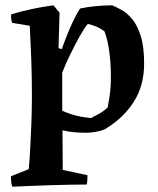

<svg xmlns="http://www.w3.org/2000/svg" viewBox="-20 -488 593 722"><path d="M26 214Q23 204 22 194.5Q21 185 21 175L88 148Q91 118 93.5 73Q96 28 98 -25Q100 -78 100 -131Q100 -200 97.5 -266.5Q95 -333 92 -391L26 -402Q20 -417 22 -434Q98 -457 181 -468L204 -440L200 -307L212 -303Q217 -317 227 -343Q237 -369 250.5 -399Q264 -429 281 -456Q309 -462 340.5 -465Q372 -468 402 -468Q416 -462 436.5 -451Q457 -440 476.5 -417Q496 -394 509 -353.5Q522 -313 522 -249Q522 -165 482 -103.5Q442 -42 374 -2Q358 5 337 8.5Q316 12 295 11Q278 11 257 9Q236 7 215 2L216 151L309 171Q309 179 308.5 188.5Q308 198 306 206Q284 206 246.5 206.5Q209 207 167 208.5Q125 210 87 211.5Q49 213 26 214ZM322 -44Q329 -48 348.5 -58Q368 -68 385 -84Q386 -89 391.5 -123Q397 -157 397 -199Q397 -249 391 -293.5Q385 -338 373 -370Q347 -390 310 -398Q298 -384 280 -352Q262 -320 244 -283Q226 -246 214 -215V-72Q220 -68 247.5 -58.5Q275 -49 322 -44Z"/></svg>

Font: Labrada SemiBold
Style: Regular
Weight: 600
Designer: Mercedes Jáuregui
Foundry: Omnibus-Type Team
Version: Version 1.000; ttfautohint (v1.8.4.7-5d5b)